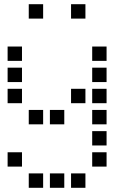

<svg xmlns="http://www.w3.org/2000/svg" viewBox="-20 -704 640 908"><path d="M117 -684Q116 -684 116 -684Q116 -684 116 -683V-617Q116 -616 116 -616Q116 -616 117 -616H183Q184 -616 184 -616Q184 -616 184 -617V-683Q184 -684 184 -684Q184 -684 183 -684ZM317 -684Q316 -684 316 -684Q316 -684 316 -683V-617Q316 -616 316 -616Q316 -616 317 -616H383Q384 -616 384 -616Q384 -616 384 -617V-683Q384 -684 384 -684Q384 -684 383 -684ZM17 -484Q16 -484 16 -484Q16 -484 16 -483V-417Q16 -416 16 -416Q16 -416 17 -416H83Q84 -416 84 -416Q84 -416 84 -417V-483Q84 -484 84 -484Q84 -484 83 -484ZM417 -484Q416 -484 416 -484Q416 -484 416 -483V-417Q416 -416 416 -416Q416 -416 417 -416H483Q484 -416 484 -416Q484 -416 484 -417V-483Q484 -484 484 -484Q484 -484 483 -484ZM17 -384Q16 -384 16 -384Q16 -384 16 -383V-317Q16 -316 16 -316Q16 -316 17 -316H83Q84 -316 84 -316Q84 -316 84 -317V-383Q84 -384 84 -384Q84 -384 83 -384ZM417 -384Q416 -384 416 -384Q416 -384 416 -383V-317Q416 -316 416 -316Q416 -316 417 -316H483Q484 -316 484 -316Q484 -316 484 -317V-383Q484 -384 484 -384Q484 -384 483 -384ZM17 -284Q16 -284 16 -284Q16 -284 16 -283V-217Q16 -216 16 -216Q16 -216 17 -216H83Q84 -216 84 -216Q84 -216 84 -217V-283Q84 -284 84 -284Q84 -284 83 -284ZM317 -284Q316 -284 316 -284Q316 -284 316 -283V-217Q316 -216 316 -216Q316 -216 317 -216H383Q384 -216 384 -216Q384 -216 384 -217V-283Q384 -284 384 -284Q384 -284 383 -284ZM417 -284Q416 -284 416 -284Q416 -284 416 -283V-217Q416 -216 416 -216Q416 -216 417 -216H483Q484 -216 484 -216Q484 -216 484 -217V-283Q484 -284 484 -284Q484 -284 483 -284ZM117 -184Q116 -184 116 -184Q116 -184 116 -183V-117Q116 -116 116 -116Q116 -116 117 -116H183Q184 -116 184 -116Q184 -116 184 -117V-183Q184 -184 184 -184Q184 -184 183 -184ZM217 -184Q216 -184 216 -184Q216 -184 216 -183V-117Q216 -116 216 -116Q216 -116 217 -116H283Q284 -116 284 -116Q284 -116 284 -117V-183Q284 -184 284 -184Q284 -184 283 -184ZM417 -184Q416 -184 416 -184Q416 -184 416 -183V-117Q416 -116 416 -116Q416 -116 417 -116H483Q484 -116 484 -116Q484 -116 484 -117V-183Q484 -184 484 -184Q484 -184 483 -184ZM417 -84Q416 -84 416 -84Q416 -84 416 -83V-17Q416 -16 416 -16Q416 -16 417 -16H483Q484 -16 484 -16Q484 -16 484 -17V-83Q484 -84 484 -84Q484 -84 483 -84ZM17 16Q16 16 16 16Q16 16 16 17V83Q16 84 16 84Q16 84 17 84H83Q84 84 84 84Q84 84 84 83V17Q84 16 84 16Q84 16 83 16ZM417 16Q416 16 416 16Q416 16 416 17V83Q416 84 416 84Q416 84 417 84H483Q484 84 484 84Q484 84 484 83V17Q484 16 484 16Q484 16 483 16ZM117 116Q116 116 116 116Q116 116 116 117V183Q116 184 116 184Q116 184 117 184H183Q184 184 184 184Q184 184 184 183V117Q184 116 184 116Q184 116 183 116ZM217 116Q216 116 216 116Q216 116 216 117V183Q216 184 216 184Q216 184 217 184H283Q284 184 284 184Q284 184 284 183V117Q284 116 284 116Q284 116 283 116ZM317 116Q316 116 316 116Q316 116 316 117V183Q316 184 316 184Q316 184 317 184H383Q384 184 384 184Q384 184 384 183V117Q384 116 384 116Q384 116 383 116Z"/></svg>

Font: Doto Black SemiBold
Style: Regular
Weight: 600
Monospace: yes
Version: Version 1.000